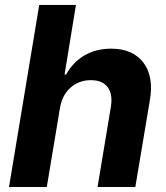

<svg xmlns="http://www.w3.org/2000/svg" viewBox="-20 -747 664 767"><path d="M219.5 -315.3 166.9 0H16L136.7 -727.3H283.4L237.9 -449.2H244Q271 -498.2 317.1 -525.4Q363.3 -552.6 424.4 -552.6Q509.9 -552.6 552.4 -497.5Q594.8 -442.5 578.8 -347.3L520.6 0H369.7L422.9 -320.3Q431.1 -370.7 410 -398.8Q388.8 -426.8 343 -426.8Q295.8 -426.8 261.9 -397Q228 -367.2 219.5 -315.3Z"/></svg>

Font: Karasuma Gothic
Style: Bold Italic
Weight: 700
Italic angle: 9.39998°
Designer: Rasmus Andersson / Ryoko Nishizuka
Foundry: Genbu
Version: Version 1.00